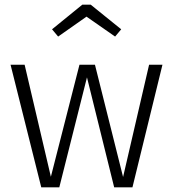

<svg xmlns="http://www.w3.org/2000/svg" viewBox="-20 -799 738 819"><path d="M545 0H467L351 -469L233 0H156L25 -523H85L197 -45L319 -523H385L505 -44L616 -523H673ZM471 -643 349 -728 228 -643 202 -674 331 -779H367L497 -674Z"/></svg>

Font: Trujillo Light
Style: Regular
Weight: 300
Designer: Fira Sans original fonts by bBox Type GmbH, Carrois Corporate GbR, & Edenspiekermann AG / Changes by Cristiano Sobral
Foundry: Fira Sans original fonts by bBox Type GmbH, Carrois Corporate GbR, & Edenspiekermann AG / Changes by Cristiano Sobral
Version: Version 4.301;July 28, 2020;FontCreator 13.0.0.2655 64-bit